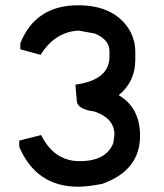

<svg xmlns="http://www.w3.org/2000/svg" viewBox="-20 -708 622 728"><path d="M276 -688Q350 -688 400.5 -661Q451 -634 477 -583Q484 -568 488.5 -550Q493 -532 493 -510V-482Q493 -398 430 -347Q511 -300 511 -193Q511 -62 368 -11Q313 0 276 0Q118 0 53 -151V-175L136 -196Q185 -97 282 -97Q384 -97 410 -167L414 -199V-197Q414 -259 339 -285Q271 -294 271 -327L266 -387Q395 -405 395 -493V-514Q395 -558 339 -581L278 -592Q235 -590 198.5 -567.5Q162 -545 134 -500L57 -521V-544Q115 -688 276 -688Z"/></svg>

Font: Ekushey Kolom
Style: Bold
Weight: 700
Designer: Al Mamun Sumon
Foundry: Al Mamun Sumon
Version: Version 1.0